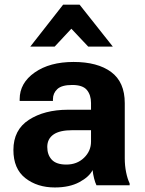

<svg xmlns="http://www.w3.org/2000/svg" viewBox="-20 -796 622 825"><path d="M37.6 -151.6Q37.6 -238 104.1 -281.1Q170.7 -324.2 271.5 -324.5H371.1V-353.5Q371.1 -387.9 353.3 -409.4Q335.4 -430.9 290.3 -430.9Q245.1 -430.9 226.3 -413.2Q207.5 -395.5 207.5 -369.9V-362.3H64.5V-369.9Q64.5 -439.2 129 -484.5Q193.6 -529.8 296.1 -529.8Q399.2 -529.8 457.6 -486.6Q516.1 -443.4 516.1 -352.8V-115.5Q516.1 -84.2 521.9 -55.9Q527.6 -27.6 537.1 -7.8V0H394.5Q388.9 -11.2 384.3 -29.5Q379.6 -47.9 377.9 -65.2Q363.3 -36.1 320.9 -13.3Q278.6 9.5 215.6 9.5Q140.1 9.5 88.9 -30.6Q37.6 -70.8 37.6 -151.6ZM183.1 -164.6Q183.1 -130.6 202.6 -109.7Q222.2 -88.9 264.9 -88.9Q310.8 -88.9 340.9 -117.9Q371.1 -147 371.1 -187.5V-236.6H291.5Q236.3 -236.6 209.7 -217.9Q183.1 -199.2 183.1 -164.6ZM322 -775.9 464.8 -595.7H359.1L286.6 -672.6L214.8 -595.7H110.1L251.2 -775.9Z"/></svg>

Font: RobotoFlex
Style: Regular
Weight: 400
Designer: Berlow after Robertson
Foundry: Google
Version: Version 2.136